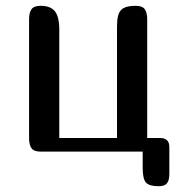

<svg xmlns="http://www.w3.org/2000/svg" viewBox="-20 -522 618 661"><path d="M471.2 0H120.1Q97.2 0 88.6 -11.5Q80.1 -22.9 80.1 -46.9V-455.1Q80.1 -479 88.6 -490.5Q97.2 -502 120.1 -502Q153.8 -502 168.9 -483.2Q184.1 -464.4 184.1 -419.9V-46.9H382.8V-431.2Q382.8 -474.1 397.2 -488Q411.6 -502 446.8 -502Q469.7 -502 478.3 -490.5Q486.8 -479 486.8 -455.1V-46.9H530.8Q563 -46.9 563 -16.1V77.1Q563 98.6 554.9 108.9Q546.9 119.1 525.9 119.1Q494.1 119.1 482.7 106.7Q471.2 94.2 471.2 55.2Z"/></svg>

Font: Marmelad
Style: Regular
Weight: 400
Designer: Manvel Shmavonyan
Foundry: Cyreal (www.cyreal.org)
Version: Version 1.000